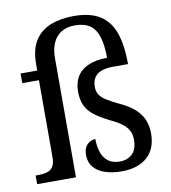

<svg xmlns="http://www.w3.org/2000/svg" viewBox="-85 -836 818 920"><g transform="rotate(-10 323.5 -376.5)"><path d="M434 10Q388 10 352.5 -2Q317 -14 297.5 -37.5Q278 -61 278 -96Q278 -123 288 -138Q298 -153 311.5 -159Q325 -165 335 -165Q335 -130 344.5 -101Q354 -72 375.5 -55Q397 -38 433 -38Q470 -38 493.5 -60.5Q517 -83 517 -129Q517 -151 509.5 -169Q502 -187 481.5 -204.5Q461 -222 420 -241Q378 -262 349.5 -283Q321 -304 307 -332.5Q293 -361 293 -403Q293 -444 310.5 -474Q328 -504 365 -521Q402 -538 458 -538Q458 -601 445.5 -640.5Q433 -680 405.5 -699Q378 -718 333 -718Q293 -718 266 -701Q239 -684 225.5 -653Q212 -622 212 -580V0H23V-42H36Q59 -42 77.5 -47Q96 -52 107 -67.5Q118 -83 118 -114V-489H37V-536H118V-566Q118 -640 146.5 -683Q175 -726 224 -744.5Q273 -763 334 -763Q417 -763 464.5 -731.5Q512 -700 532 -639.5Q552 -579 552 -491H479Q444 -491 421 -482Q398 -473 387 -455Q376 -437 376 -410Q376 -390 385.5 -374Q395 -358 417.5 -343.5Q440 -329 480 -310Q530 -287 556.5 -260.5Q583 -234 593 -205Q603 -176 603 -146Q603 -70 558 -30Q513 10 434 10Z"/></g></svg>

Font: Noto Serif Myanmar
Style: Regular
Weight: 400
Designer: Ben Mitchell and the Monotype Design Team
Foundry: Monotype Imaging Inc.
Version: Version 2.106